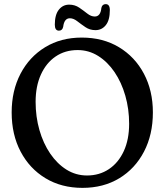

<svg xmlns="http://www.w3.org/2000/svg" viewBox="-20 -895 799 930"><path d="M376 -713Q478.5 -713 556 -666.5Q633.5 -620 677 -538Q720.5 -456 720.5 -350.5Q720.5 -243 677.5 -160.5Q634.5 -78 557.8 -31.5Q481 15 379.5 15Q277.5 15 200.2 -31.8Q123 -78.5 79.8 -160.8Q36.5 -243 36.5 -350.5Q36.5 -455.5 79.2 -537.5Q122 -619.5 198.5 -666.2Q275 -713 376 -713ZM605.5 -295.5Q605.5 -367 587 -431.5Q568.5 -496 534.8 -545.8Q501 -595.5 455.5 -624Q410 -652.5 356 -652.5Q295 -652.5 249.2 -621.2Q203.5 -590 178 -533.5Q152.5 -477 152.5 -402Q152.5 -329.5 171 -265Q189.5 -200.5 223.2 -151Q257 -101.5 302.2 -73.2Q347.5 -45 401.5 -45Q461.5 -45 507.5 -75.8Q553.5 -106.5 579.5 -162.8Q605.5 -219 605.5 -295.5ZM442.5 -749Q415 -749 393.8 -763.5Q372.5 -778 354.2 -792.2Q336 -806.5 318.5 -806.5Q291 -806.5 286 -765Q282 -746.5 265.5 -746.5Q245.5 -746.5 245.5 -775.5Q245.5 -823.5 265 -848Q284.5 -872.5 315 -872.5Q342.5 -872.5 363.8 -858Q385 -843.5 403 -829.2Q421 -815 439 -815Q467 -815 471 -856.5Q475 -875 492 -875Q512 -875 512 -846Q512 -797.5 492.5 -773.2Q473 -749 442.5 -749Z"/></svg>

Font: Fraunces 72pt S100
Style: Regular
Weight: 400
Version: Version 1.000; ttfautohint (v1.8.3)